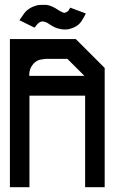

<svg xmlns="http://www.w3.org/2000/svg" viewBox="-20 -784 480 805"><path d="M334 -465.8 262.7 -537.1H170.9Q168 -537.1 150.4 -534.2Q133.8 -531.2 120.1 -516.6Q112.3 -507.8 107.4 -496.1Q102.5 -483.4 102.5 -465.8ZM418.9 1H336.9V-382.8H103.5V1H21.5V-620.1H297.9L358.4 -559.6L418.9 -499ZM168 -692.4Q159.2 -695.3 153.3 -693.4Q142.6 -690.4 134.8 -680.7Q127 -670.9 125 -668Q103.5 -678.7 61.5 -699.2Q63.5 -703.1 81.1 -727.5Q99.6 -752 134.8 -761.7Q144.5 -763.7 158.2 -763.7H173.8Q197.3 -760.7 225.6 -741.2Q231.4 -737.3 240.2 -733.4Q249 -728.5 254.9 -731.4Q261.7 -733.4 267.6 -740.2Q272.5 -748 274.4 -752Q295.9 -744.1 339.8 -727.5Q338.9 -723.6 324.2 -699.2Q309.6 -673.8 276.4 -664.1Q271.5 -662.1 265.6 -661.1Q258.8 -660.2 251 -660.2Q238.3 -660.2 221.7 -665Q205.1 -669.9 185.5 -683.6Q175.8 -690.4 168 -692.4Z"/></svg>

Font: mr_KirucoupageG
Style: Regular
Weight: 400
Designer: Jan Henkel
Version: Version 1.00 May 25, 2020, initial release